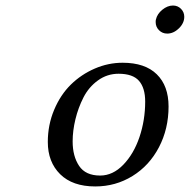

<svg xmlns="http://www.w3.org/2000/svg" viewBox="-20 -668 690 698"><path d="M425.8 -439.9Q507.3 -439.9 550 -397.9Q592.8 -356 592.8 -280.8Q592.8 -199.7 557.9 -132.8Q522.9 -65.9 461.7 -28.1Q400.4 9.8 326.2 9.8Q243.7 9.8 198.7 -34.7Q153.8 -79.1 153.8 -151.9Q153.8 -213.9 176.8 -268.6Q199.7 -323.2 237.5 -360.4Q275.4 -397.5 324.5 -418.7Q373.5 -439.9 425.8 -439.9ZM411.1 -399.9Q369.6 -399.9 336.2 -375.7Q302.7 -351.6 283.4 -313.7Q264.2 -275.9 254.2 -234.4Q244.1 -192.9 244.1 -153.8Q244.1 -100.1 267.6 -64.9Q291 -29.8 344.2 -29.8Q390.1 -29.8 428.2 -69.1Q466.3 -108.4 487.1 -169.9Q507.8 -231.4 507.8 -298.8Q507.8 -348.1 485.4 -374Q462.9 -399.9 411.1 -399.9ZM546.9 -597.2Q551.3 -617.2 570.1 -632.6Q588.9 -647.9 608.9 -647.9Q626 -647.9 637.9 -636Q649.9 -624 649.9 -606.9Q649.9 -584 630.4 -564.9Q610.8 -545.9 587.9 -545.9Q570.3 -545.9 558.1 -558.1Q545.9 -570.3 545.9 -587.9Q545.9 -594.2 546.9 -597.2Z"/></svg>

Font: Linear Smooth
Style: Italic
Weight: 400
Designer: Philipp H. Poll, Flanker
Foundry: Philipp H. Poll, reworked by Flanker
Version: Version 1.061 | FøM Fix